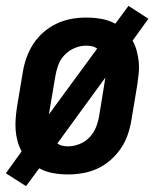

<svg xmlns="http://www.w3.org/2000/svg" viewBox="-27 -588 547 656"><path d="M62 48 -7 4 47 -71Q38 -87 33 -105.5Q28 -124 26.5 -143Q25 -162 26.5 -182Q28 -202 31 -222L51 -342Q55 -367 64 -392Q73 -417 87.5 -439Q102 -461 123 -479Q144 -497 168 -508Q192 -519 217 -523.5Q242 -528 267 -528Q294 -528 319.5 -523.5Q345 -519 367 -507L412 -568L480 -524L426 -449Q435 -433 440 -414.5Q445 -396 447 -377Q449 -358 447 -338Q445 -318 442 -298L422 -178Q418 -153 409.5 -128Q401 -103 386 -81Q371 -59 350.5 -41Q330 -23 306 -12Q282 -1 256.5 3.5Q231 8 206 8Q179 8 154 3.5Q129 -1 107 -13ZM140 -197 305 -422Q297 -428 287 -430Q277 -432 267 -432Q248 -432 228.5 -424Q209 -416 194 -400.5Q179 -385 172 -365.5Q165 -346 162 -327ZM206 -88Q225 -88 245 -96Q265 -104 279.5 -119.5Q294 -135 301.5 -154.5Q309 -174 312 -193L333 -323L169 -98Q177 -92 186.5 -90Q196 -88 206 -88Z"/></svg>

Font: Iosevka Oblique
Style: Bold
Weight: 700
Italic angle: -9°
Monospace: yes
Designer: Belleve Invis
Foundry: Belleve Invis
Version: Version 32.5.0; ttfautohint (v1.8.4)